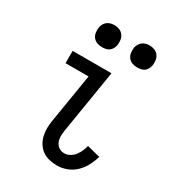

<svg xmlns="http://www.w3.org/2000/svg" viewBox="-179 -836 858 946"><g transform="rotate(30 250.0 -362.5)"><path d="M293 8Q270 8 248 3Q226 -2 208.5 -14.5Q191 -27 179.5 -45.5Q168 -64 163 -85Q158 -106 158.5 -129.5Q159 -153 163 -175L208 -450H77V-520H298L240 -164Q237 -147 236.5 -129.5Q236 -112 242 -96.5Q248 -81 261.5 -71.5Q275 -62 293 -62Q309 -62 324 -70.5Q339 -79 349.5 -92.5Q360 -106 366.5 -121Q373 -136 377 -152L452 -133Q444 -106 430.5 -80Q417 -54 396 -33.5Q375 -13 347.5 -2.5Q320 8 293 8ZM393 -608Q378 -608 364 -613Q350 -618 341.5 -629.5Q333 -641 331 -655.5Q329 -670 331 -685Q333 -695 338.5 -705Q344 -715 353 -721.5Q362 -728 372 -730.5Q382 -733 393 -733Q408 -733 421.5 -727.5Q435 -722 443.5 -710.5Q452 -699 454 -684.5Q456 -670 454 -655Q452 -645 447 -635Q442 -625 433 -618.5Q424 -612 413.5 -610Q403 -608 393 -608ZM193 -608Q178 -608 164 -613Q150 -618 141.5 -629.5Q133 -641 131 -655.5Q129 -670 131 -685Q133 -695 138.5 -705Q144 -715 153 -721.5Q162 -728 172 -730.5Q182 -733 193 -733Q208 -733 221.5 -727.5Q235 -722 243.5 -710.5Q252 -699 254 -684.5Q256 -670 254 -655Q252 -645 247 -635Q242 -625 233 -618.5Q224 -612 213.5 -610Q203 -608 193 -608Z"/></g></svg>

Font: Iosevka Gothic
Style: Italic
Weight: 400
Italic angle: -9°
Monospace: yes
Designer: Belleve Invis
Foundry: Belleve Invis
Version: Version 15.5.1; ttfautohint (v1.8.4)